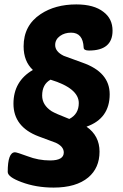

<svg xmlns="http://www.w3.org/2000/svg" viewBox="-20 -740 556 870"><path d="M449 -686Q490 -655 490 -601Q490 -511 383 -511Q359 -511 359 -525Q356 -592 302 -592Q273 -592 252 -577Q230 -561 230 -536Q230 -506 269 -487Q273 -485 354 -456Q477 -413 477 -313Q477 -203 372 -166Q431 -125 431 -53Q431 21 380 64Q325 110 223 110Q143 110 77 85Q15 62 15 39Q15 -50 48 -50Q56 -50 105 -32Q154 -13 207 -13Q269 -13 269 -49Q269 -76 233 -93L155 -122Q41 -165 41 -270Q41 -372 129 -423Q87 -462 87 -530Q87 -625 164 -676Q230 -720 326 -720Q406 -720 449 -686ZM171 -307Q171 -264 214 -236Q230 -226 294 -201Q337 -223 337 -273Q337 -340 209 -379Q171 -358 171 -307Z"/></svg>

Font: PoetsenOne
Style: Regular
Weight: 400
Designer: Rodrigo Fuenzalida, Pablo Impallari
Foundry: Pablo Impallari, Rodrigo Fuenzalida
Version: Version 1.000